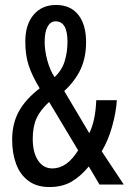

<svg xmlns="http://www.w3.org/2000/svg" viewBox="-20 -744 519 774"><path d="M206 -724Q264 -724 295.5 -684.5Q327 -645 327 -574Q327 -513 305.5 -466Q284 -419 239 -377L340 -207Q365 -258 368 -340H451Q448 -291 432 -234Q416 -177 390 -134L479 0H381L338 -73Q305 -33 268 -11.5Q231 10 179 10Q128 10 94.5 -15Q61 -40 45 -83Q29 -126 29 -181Q29 -245 55.5 -294Q82 -343 140 -388Q109 -439 95.5 -480.5Q82 -522 82 -577Q82 -645 115.5 -684.5Q149 -724 206 -724ZM204 -658Q184 -658 172 -637Q160 -616 160 -575Q160 -541 170.5 -501.5Q181 -462 200 -433Q229 -460 240.5 -496.5Q252 -533 252 -576Q252 -658 204 -658ZM178 -333Q142 -300 127 -266.5Q112 -233 112 -184Q112 -129 133.5 -97Q155 -65 191 -65Q250 -65 295 -138Z"/></svg>

Font: Noto Sans Bengali ExtraCondensed
Style: Regular
Weight: 400
Width: 2
Designer: Jelle Bosma - Monotype Design Team
Foundry: Monotype Imaging Inc.
Version: Version 2.003; ttfautohint (v1.8.4.7-5d5b)